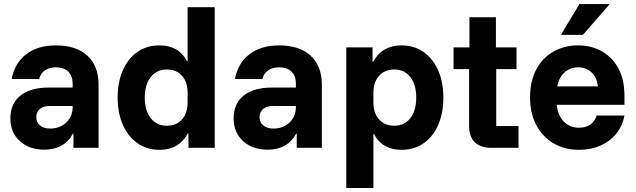

<svg xmlns="http://www.w3.org/2000/svg" viewBox="-20 -736 3165 956"><path d="M201.7 9.2Q125 9.2 78.3 -33.8Q31.7 -76.7 31.7 -146.7Q31.7 -220 81.7 -260Q131.7 -300 221.7 -300H341.7V-320Q341.7 -358.3 319.6 -379.6Q297.5 -400.8 258.3 -400.8Q225.8 -400.8 203.8 -385.8Q181.7 -370.8 175 -342.5H38.3Q53.3 -422.5 110.8 -466.2Q168.3 -510 258.3 -510Q359.2 -510 415 -458.8Q470.8 -407.5 470.8 -314.2V0H345.8V-70H342.5Q321.7 -30.8 285.8 -10.8Q250 9.2 201.7 9.2ZM230.8 -95.8Q262.5 -95.8 287.5 -109.6Q312.5 -123.3 327.1 -147.1Q341.7 -170.8 341.7 -201.7V-208.3H228.3Q195.8 -208.3 178.3 -193.3Q160.8 -178.3 160.8 -153.3Q160.8 -126.7 179.6 -111.2Q198.3 -95.8 230.8 -95.8Z M773.3 10Q711.7 10 664.6 -22.9Q617.5 -55.8 591.7 -114.6Q565.8 -173.3 565.8 -250Q565.8 -327.5 591.7 -386.2Q617.5 -445 664.6 -477.5Q711.7 -510 773.3 -510Q870 -510 910.8 -431.7H914.2V-700H1049.2V0H918.3V-71.7H915Q871.7 10 773.3 10ZM810 -110Q859.2 -110 886.7 -141.7Q914.2 -173.3 914.2 -227.5V-272.5Q914.2 -326.7 886.7 -358.3Q859.2 -390 810 -390Q760 -390 730.4 -352.1Q700.8 -314.2 700.8 -250Q700.8 -185.8 730.4 -147.9Q760 -110 810 -110Z M1313.3 9.2Q1236.7 9.2 1190 -33.8Q1143.3 -76.7 1143.3 -146.7Q1143.3 -220 1193.3 -260Q1243.3 -300 1333.3 -300H1453.3V-320Q1453.3 -358.3 1431.2 -379.6Q1409.2 -400.8 1370 -400.8Q1337.5 -400.8 1315.4 -385.8Q1293.3 -370.8 1286.7 -342.5H1150Q1165 -422.5 1222.5 -466.2Q1280 -510 1370 -510Q1470.8 -510 1526.7 -458.8Q1582.5 -407.5 1582.5 -314.2V0H1457.5V-70H1454.2Q1433.3 -30.8 1397.5 -10.8Q1361.7 9.2 1313.3 9.2ZM1342.5 -95.8Q1374.2 -95.8 1399.2 -109.6Q1424.2 -123.3 1438.8 -147.1Q1453.3 -170.8 1453.3 -201.7V-208.3H1340Q1307.5 -208.3 1290 -193.3Q1272.5 -178.3 1272.5 -153.3Q1272.5 -126.7 1291.2 -111.2Q1310 -95.8 1342.5 -95.8Z M1704.2 200V-500H1835V-428.3H1838.3Q1881.7 -510 1980 -510Q2042.5 -510 2089.2 -477.1Q2135.8 -444.2 2161.7 -385.8Q2187.5 -327.5 2187.5 -250Q2187.5 -172.5 2161.7 -113.8Q2135.8 -55 2089.2 -22.5Q2042.5 10 1980 10Q1883.3 10 1842.5 -68.3H1839.2V200ZM1943.3 -110Q1994.2 -110 2023.3 -147.9Q2052.5 -185.8 2052.5 -250Q2052.5 -314.2 2023.3 -352.1Q1994.2 -390 1943.3 -390Q1895 -390 1867.1 -358.3Q1839.2 -326.7 1839.2 -272.5V-227.5Q1839.2 -173.3 1867.1 -141.7Q1895 -110 1943.3 -110Z M2425.8 0Q2373.3 0 2344.6 -27.1Q2315.8 -54.2 2315.8 -110V-391.7H2238.3V-500H2317.5V-650H2449.2V-500H2551.7V-391.7H2450.8V-108.3H2561.7V0Z M2863.3 10Q2791.7 10 2736.7 -22.1Q2681.7 -54.2 2650.4 -112.9Q2619.2 -171.7 2619.2 -251.7Q2619.2 -330.8 2649.6 -388.8Q2680 -446.7 2734.2 -478.3Q2788.3 -510 2858.3 -510Q2924.2 -510 2976.2 -480.8Q3028.3 -451.7 3058.8 -396.2Q3089.2 -340.8 3089.2 -260.8V-214.2H2751.7Q2758.3 -159.2 2788.3 -129.6Q2818.3 -100 2862.5 -100Q2897.5 -100 2920 -116.2Q2942.5 -132.5 2950.8 -160.8H3089.2Q3079.2 -107.5 3047.5 -69.2Q3015.8 -30.8 2968.3 -10.4Q2920.8 10 2863.3 10ZM2754.2 -305.8H2957.5Q2950.8 -352.5 2924.2 -376.7Q2897.5 -400.8 2859.2 -400.8Q2820 -400.8 2792.1 -376.7Q2764.2 -352.5 2754.2 -305.8ZM2775 -562.5V-565.8L2865 -715.8H3013.3V-712.5L2882.5 -562.5Z"/></svg>

Font: Funnel Sans Light
Style: Bold
Weight: 700
Version: Version 1.000